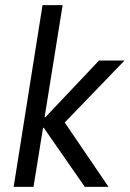

<svg xmlns="http://www.w3.org/2000/svg" viewBox="-20 -725 503 745"><path d="M33 0 145 -705H223L153 -270H156L364 -490H463L218 -236L214 -275L401 0H309L150 -229H147L110 0Z"/></svg>

Font: Nunito Sans 10pt Condensed
Style: Italic
Weight: 400
Width: 3
Italic angle: -9°
Designer: Vernon Adams
Foundry: Vernon Adams
Version: Version 3.101;gftools[0.9.27]